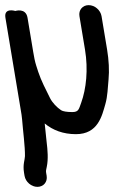

<svg xmlns="http://www.w3.org/2000/svg" viewBox="-48 -549 520 747"><path d="M133.5 135 131.5 123C130.2 115.1 131.6 111.3 134 99.8C140.2 70.2 137.5 36 133.3 2.1C130.4 -22 128.5 -44.3 125.9 -68.6C157.5 -42.5 197.8 -27 247.5 -27C333.5 -27 348.8 -98.6 361.8 -143.7C370.9 -175 371.1 -207.5 374.3 -239.5C377.7 -274.4 375.4 -315.7 368.7 -356L347.1 -486C343.1 -509.7 320.6 -529 296.9 -529C273.2 -529 257.1 -509.7 261.1 -486L282.7 -356C295.7 -278.2 287.3 -202.8 268 -149.7C258.7 -124.1 258.1 -113 233.2 -113C211.8 -113 196.3 -115.8 189.7 -120.2C173.3 -131 155.5 -149.8 146.9 -166.9C130.2 -200.3 112 -235.6 100.9 -269L92.6 -294.8C87.7 -310.2 84.3 -328.3 81.4 -346L59.1 -480C52.4 -519.7 11.7 -506.3 11.7 -506.3C11.7 -506.3 -33.7 -520.7 -26.9 -480L33 -120C35 -107.8 37 -97 37.9 -84.9C41.5 -38.7 49.7 21.3 49.1 58.5C48.9 72.8 40.1 90.4 45.5 123L47.5 135C51.5 159.1 74.3 178 97.6 178C121 178 137.5 159.1 133.5 135Z"/></svg>

Font: CiSf OpenHand
Style: BlakOpObl
Weight: 400
Foundry: Cannot Into Space Fonts
Version: Version 0.7892